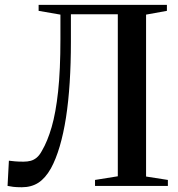

<svg xmlns="http://www.w3.org/2000/svg" viewBox="-20 -763 731 788"><path d="M69.5 5.5Q48 5.5 34.2 3.8Q20.5 2 11 0L16.5 -103.5Q28 -102 41.5 -100.8Q55 -99.5 77 -99.5Q92.5 -99.5 105.8 -103Q119 -106.5 130.5 -116Q142 -125.5 152 -144Q175 -183 192 -241.5Q209 -300 218.5 -387.8Q228 -475.5 228 -602.5V-703L138.5 -718.5V-743H665V-718.5L579.5 -703V-38.5L669 -24.5V0H370V-24.5L463.5 -39.5V-704.5H271V-590.5Q271 -502.5 266 -424.2Q261 -346 250.8 -280.2Q240.5 -214.5 225 -162Q209.5 -109.5 189 -72Q166.5 -32 137.8 -13.2Q109 5.5 69.5 5.5Z"/></svg>

Font: Merriweather 120pt Medium
Style: Regular
Weight: 500
Version: Version 2.100